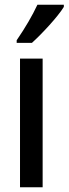

<svg xmlns="http://www.w3.org/2000/svg" viewBox="-20 -879 288 806"><path d="M248 -850V-859H137C116 -814 87 -764 50 -710V-699H114C156 -737 223 -809 248 -850ZM159 -93V-633H64V-93Z"/></svg>

Font: Noto Sans Kannada UI ExtraCondensed Medium
Style: Regular
Weight: 500
Width: 2
Designer: Jelle Bosma - Monotype Design Team
Foundry: Monotype Imaging Inc.
Version: Version 2.005